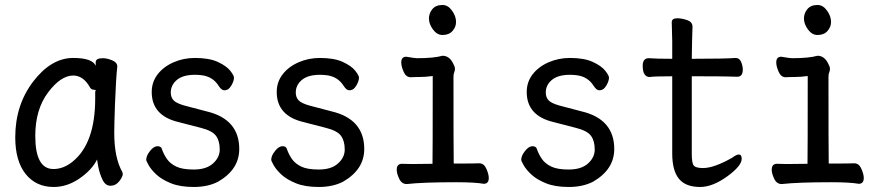

<svg xmlns="http://www.w3.org/2000/svg" viewBox="-20 -724 3540 768"><path d="M194.8 23.9Q124 23.9 82.5 -28.1Q41 -80.1 41 -174.8Q41 -304.2 113 -398.2Q185.1 -492.2 272.9 -492.2Q349.1 -492.2 362.8 -460.9V-475.1Q362.8 -491.2 391.1 -491.2Q408.2 -491.2 428.7 -482.7Q449.2 -474.1 449.2 -458Q443.8 -411.1 439.9 -306.2Q437 -225.1 437 -192.9Q437 -92.8 469.2 -36.1L471.2 -28.8Q471.2 -17.1 457 1Q442.9 19 421.9 19Q401.9 19 390.4 -4.4Q378.9 -27.8 373 -57.1L368.2 -85.9Q348.1 -44.9 298.6 -10.5Q249 23.9 194.8 23.9ZM193.8 -47.9Q233.9 -47.9 270 -77.1Q360.8 -149.9 360.8 -330.1V-357.9Q362.8 -359.9 362.8 -361.8Q362.8 -365.2 354.5 -365.2Q346.2 -365.2 340.8 -373Q314 -421.9 272.9 -421.9Q223.1 -421.9 172.1 -354Q121.1 -286.1 121.1 -180.2Q121.1 -47.9 193.8 -47.9Z M754.9 23.9Q700.2 23.9 663.6 9Q627 -5.9 606 -25.4Q585 -44.9 575 -62.5Q564.9 -80.1 564.9 -85Q564.9 -101.1 580.1 -120.1Q595.2 -139.2 609.9 -139.2Q625 -139.2 627.9 -127Q634.8 -106.9 647.5 -88.4Q660.2 -69.8 684.6 -57.9Q709 -45.9 754.9 -45.9Q805.2 -45.9 832 -70.1Q858.9 -94.2 858.9 -126Q858.9 -160.2 844 -180.7Q829.1 -201.2 783.4 -212.6Q737.8 -224.1 693.8 -235.8Q586.9 -261.2 586.9 -356Q586.9 -396 610.4 -426.5Q633.8 -457 673.8 -474.6Q713.9 -492.2 759.8 -492.2Q816.9 -492.2 851.6 -476.1Q886.2 -460 901.1 -440.9Q916 -421.9 916 -413.1Q916 -405.8 912.1 -395.3Q908.2 -384.8 899.7 -373.8Q891.1 -362.8 877 -362.8Q866.2 -362.8 855 -379.9Q832 -417 788.1 -422.9Q773.9 -424.8 759.8 -424.8Q711.9 -424.8 687.5 -404.3Q663.1 -383.8 663.1 -354Q663.1 -335 674.1 -323Q685.1 -311 717.8 -301.8L805.2 -278.8Q937 -248 937 -127.9Q937 -45.9 852.1 2.9Q811 23.9 754.9 23.9Z M1254.9 23.9Q1200.2 23.9 1163.6 9Q1127 -5.9 1106 -25.4Q1085 -44.9 1075 -62.5Q1064.9 -80.1 1064.9 -85Q1064.9 -101.1 1080.1 -120.1Q1095.2 -139.2 1109.9 -139.2Q1125 -139.2 1127.9 -127Q1134.8 -106.9 1147.5 -88.4Q1160.2 -69.8 1184.6 -57.9Q1209 -45.9 1254.9 -45.9Q1305.2 -45.9 1332 -70.1Q1358.9 -94.2 1358.9 -126Q1358.9 -160.2 1344 -180.7Q1329.1 -201.2 1283.4 -212.6Q1237.8 -224.1 1193.8 -235.8Q1086.9 -261.2 1086.9 -356Q1086.9 -396 1110.4 -426.5Q1133.8 -457 1173.8 -474.6Q1213.9 -492.2 1259.8 -492.2Q1316.9 -492.2 1351.6 -476.1Q1386.2 -460 1401.1 -440.9Q1416 -421.9 1416 -413.1Q1416 -405.8 1412.1 -395.3Q1408.2 -384.8 1399.7 -373.8Q1391.1 -362.8 1377 -362.8Q1366.2 -362.8 1355 -379.9Q1332 -417 1288.1 -422.9Q1273.9 -424.8 1259.8 -424.8Q1211.9 -424.8 1187.5 -404.3Q1163.1 -383.8 1163.1 -354Q1163.1 -335 1174.1 -323Q1185.1 -311 1217.8 -301.8L1305.2 -278.8Q1437 -248 1437 -127.9Q1437 -45.9 1352.1 2.9Q1311 23.9 1254.9 23.9Z M1606.9 12.2Q1586.9 12.2 1576.9 -8.8Q1566.9 -29.8 1566.9 -44.9Q1566.9 -68.8 1587.9 -68.8L1627.9 -67.9L1710 -68.8Q1710.9 -109.9 1710.9 -419.9Q1681.2 -416 1658 -416Q1634.8 -416 1623 -415Q1604 -415 1594.5 -437Q1585 -459 1585 -474.1Q1585 -497.1 1605 -497.1Q1639.2 -491.2 1647.9 -491.2Q1715.8 -491.2 1750 -501Q1777.8 -501 1793 -469.2Q1799.8 -457 1799.8 -449.2Q1799.8 -440.9 1796.9 -434.6Q1793.9 -428.2 1793.9 -416Q1793.9 -128.9 1794.9 -69.8Q1883.8 -69.8 1897 -70.8Q1916 -70.8 1925.5 -48.8Q1935.1 -26.9 1935.1 -12.2Q1935.1 11.2 1915 11.2Q1879.9 4.9 1804.2 4.9Q1671.9 4.9 1606.9 12.2ZM1750 -584Q1728 -584 1711.9 -606Q1695.8 -627.9 1695.8 -649.9Q1695.8 -670.9 1709.5 -687.5Q1723.1 -704.1 1750 -704.1Q1772 -704.1 1788.1 -681.6Q1804.2 -659.2 1804.2 -636.2Q1804.2 -616.2 1790 -600.1Q1775.9 -584 1750 -584Z M2254.9 23.9Q2200.2 23.9 2163.6 9Q2127 -5.9 2106 -25.4Q2085 -44.9 2075 -62.5Q2064.9 -80.1 2064.9 -85Q2064.9 -101.1 2080.1 -120.1Q2095.2 -139.2 2109.9 -139.2Q2125 -139.2 2127.9 -127Q2134.8 -106.9 2147.5 -88.4Q2160.2 -69.8 2184.6 -57.9Q2209 -45.9 2254.9 -45.9Q2305.2 -45.9 2332 -70.1Q2358.9 -94.2 2358.9 -126Q2358.9 -160.2 2344 -180.7Q2329.1 -201.2 2283.4 -212.6Q2237.8 -224.1 2193.8 -235.8Q2086.9 -261.2 2086.9 -356Q2086.9 -396 2110.4 -426.5Q2133.8 -457 2173.8 -474.6Q2213.9 -492.2 2259.8 -492.2Q2316.9 -492.2 2351.6 -476.1Q2386.2 -460 2401.1 -440.9Q2416 -421.9 2416 -413.1Q2416 -405.8 2412.1 -395.3Q2408.2 -384.8 2399.7 -373.8Q2391.1 -362.8 2377 -362.8Q2366.2 -362.8 2355 -379.9Q2332 -417 2288.1 -422.9Q2273.9 -424.8 2259.8 -424.8Q2211.9 -424.8 2187.5 -404.3Q2163.1 -383.8 2163.1 -354Q2163.1 -335 2174.1 -323Q2185.1 -311 2217.8 -301.8L2305.2 -278.8Q2437 -248 2437 -127.9Q2437 -45.9 2352.1 2.9Q2311 23.9 2254.9 23.9Z M2780.8 23.9Q2722.2 23.9 2695.6 -9Q2668.9 -42 2668.9 -109.9V-418.9Q2597.2 -418.9 2579.1 -416Q2550.8 -416 2550.8 -460.9Q2550.8 -491.2 2575.2 -491.2Q2605 -488.8 2668.9 -488.8V-559.1Q2667 -615.2 2667 -634.8Q2667 -650.9 2689 -650.9Q2707 -650.9 2728.5 -643.6Q2750 -636.2 2750 -617.2Q2748 -563 2747.1 -488.8Q2882.8 -488.8 2921.9 -492.2Q2938 -492.2 2944.6 -476.1Q2951.2 -460 2951.2 -445.8Q2951.2 -417 2929.2 -417Q2909.2 -417 2890.1 -418Q2871.1 -418.9 2747.1 -418.9V-107.9Q2747.1 -71.8 2755.1 -61.8Q2763.2 -51.8 2792 -51.8Q2835.9 -51.8 2908.2 -92.8Q2925.8 -106 2935.1 -106Q2946.8 -106 2946.8 -88.9Q2946.8 -61 2891.1 -20Q2831.1 23.9 2780.8 23.9Z M3106.9 12.2Q3086.9 12.2 3076.9 -8.8Q3066.9 -29.8 3066.9 -44.9Q3066.9 -68.8 3087.9 -68.8L3127.9 -67.9L3210 -68.8Q3210.9 -109.9 3210.9 -419.9Q3181.2 -416 3158 -416Q3134.8 -416 3123 -415Q3104 -415 3094.5 -437Q3085 -459 3085 -474.1Q3085 -497.1 3105 -497.1Q3139.2 -491.2 3147.9 -491.2Q3215.8 -491.2 3250 -501Q3277.8 -501 3293 -469.2Q3299.8 -457 3299.8 -449.2Q3299.8 -440.9 3296.9 -434.6Q3293.9 -428.2 3293.9 -416Q3293.9 -128.9 3294.9 -69.8Q3383.8 -69.8 3397 -70.8Q3416 -70.8 3425.5 -48.8Q3435.1 -26.9 3435.1 -12.2Q3435.1 11.2 3415 11.2Q3379.9 4.9 3304.2 4.9Q3171.9 4.9 3106.9 12.2ZM3250 -584Q3228 -584 3211.9 -606Q3195.8 -627.9 3195.8 -649.9Q3195.8 -670.9 3209.5 -687.5Q3223.1 -704.1 3250 -704.1Q3272 -704.1 3288.1 -681.6Q3304.2 -659.2 3304.2 -636.2Q3304.2 -616.2 3290 -600.1Q3275.9 -584 3250 -584Z"/></svg>

Font: LXGW WenKai Mono GB Screen
Style: Regular
Weight: 400
Monospace: yes
Designer: LXGW / Fontworks Inc.
Foundry: LXGW / Fontworks Inc.
Version: Version 1.510;January 18,2025